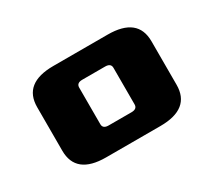

<svg xmlns="http://www.w3.org/2000/svg" viewBox="-74 -791 648 582"><g transform="rotate(-30 250.0 -500.0)"><path d="M50 -424V-576Q50 -660 155 -660H345Q450 -660 450 -576V-424Q450 -340 345 -340H155Q50 -340 50 -424ZM190 -436Q190 -420 210 -420H290Q310 -420 310 -436V-564Q310 -580 290 -580H210Q190 -580 190 -564Z"/></g></svg>

Font: Xolonium
Style: Bold
Weight: 700
Designer: Severin Meyer
Version: Version 4.2